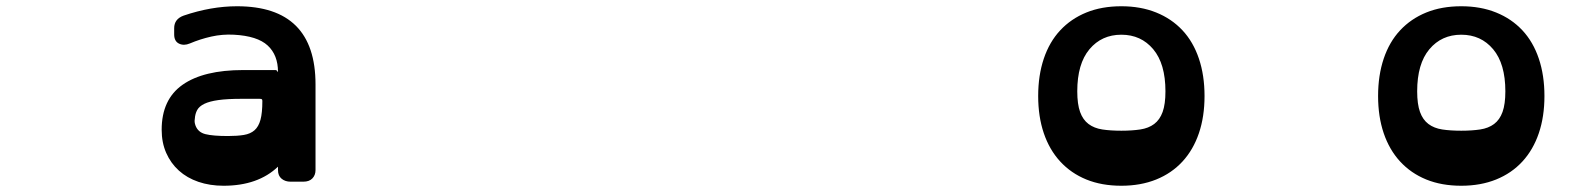

<svg xmlns="http://www.w3.org/2000/svg" viewBox="-20 -580 5017 614"><path d="M909 1Q892 1 880.5 -8.5Q869 -18 869 -36V-47Q805 14 695 14Q651 14 614.5 1.5Q578 -11 552 -34.5Q526 -58 511.5 -91Q497 -124 497 -165Q497 -262 564 -309Q631 -356 758 -356H860Q865 -356 867 -352Q869 -348 869 -350Q869 -404 836 -434.5Q803 -465 728 -469Q691 -471 655.5 -463Q620 -455 587 -441Q568 -433 552.5 -440.5Q537 -448 537 -470V-490Q537 -519 567 -530Q655 -560 738 -560Q989 -560 989 -310V-36Q989 -20 979 -9.5Q969 1 950 1ZM753 -264Q707 -264 678.5 -260Q650 -256 633.5 -248Q617 -240 610.5 -228Q604 -216 603 -200Q602 -194 602.5 -189.5Q603 -185 605 -179Q613 -157 637 -151Q661 -145 709 -145Q739 -145 760 -148.5Q781 -152 794 -163.5Q807 -175 813 -197Q819 -219 819 -257Q819 -261 817.5 -262.5Q816 -264 810 -264Z M3566 14Q3503 14 3454 -6Q3405 -26 3370.5 -63.5Q3336 -101 3318 -154Q3300 -207 3300 -273Q3300 -339 3318 -392.5Q3336 -446 3370.5 -483Q3405 -520 3454 -540Q3503 -560 3566 -560Q3628 -560 3677.5 -540Q3727 -520 3761.5 -483Q3796 -446 3814 -392.5Q3832 -339 3832 -273Q3832 -207 3814 -154Q3796 -101 3761.5 -63.5Q3727 -26 3677.5 -6Q3628 14 3566 14ZM3566 -469Q3503 -469 3464 -422.5Q3425 -376 3425 -288Q3425 -247 3434 -222Q3443 -197 3461 -183.5Q3479 -170 3505 -166Q3531 -162 3566 -162Q3600 -162 3626.5 -166Q3653 -170 3671 -183.5Q3689 -197 3698 -222Q3707 -247 3707 -288Q3707 -376 3668 -422.5Q3629 -469 3566 -469Z M4653 14Q4590 14 4541 -6Q4492 -26 4457.5 -63.5Q4423 -101 4405 -154Q4387 -207 4387 -273Q4387 -339 4405 -392.5Q4423 -446 4457.5 -483Q4492 -520 4541 -540Q4590 -560 4653 -560Q4715 -560 4764.5 -540Q4814 -520 4848.5 -483Q4883 -446 4901 -392.5Q4919 -339 4919 -273Q4919 -207 4901 -154Q4883 -101 4848.5 -63.5Q4814 -26 4764.5 -6Q4715 14 4653 14ZM4653 -469Q4590 -469 4551 -422.5Q4512 -376 4512 -288Q4512 -247 4521 -222Q4530 -197 4548 -183.5Q4566 -170 4592 -166Q4618 -162 4653 -162Q4687 -162 4713.5 -166Q4740 -170 4758 -183.5Q4776 -197 4785 -222Q4794 -247 4794 -288Q4794 -376 4755 -422.5Q4716 -469 4653 -469Z"/></svg>

Font: OpenDyslexic3
Style: Bold
Weight: 700
Designer: Abelardo Gonzalez
Version: Version 1.000;PS 001.001;hotconv 1.0.56